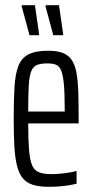

<svg xmlns="http://www.w3.org/2000/svg" viewBox="-20 -714 357 742"><path d="M168 8Q131 8 106.5 0Q82 -8 67.5 -26Q53 -44 45.5 -74.5Q38 -105 35.5 -149Q33 -193 33 -254Q33 -327 36 -377.5Q39 -428 51 -459Q63 -490 90.5 -504Q118 -518 166 -518Q199 -518 221 -510Q243 -502 256 -484Q269 -466 275 -435.5Q281 -405 282.5 -360.5Q284 -316 284 -255V-237H89Q89 -176 92 -137.5Q95 -99 103 -78Q111 -57 129 -49Q147 -41 178 -41Q192 -41 210 -42.5Q228 -44 246 -47Q264 -50 276 -53V-4Q264 -1 246 2Q228 5 207.5 6.5Q187 8 168 8ZM230 -263V-300Q230 -358 226.5 -392Q223 -426 216 -442.5Q209 -459 196 -464Q183 -469 164 -469Q138 -469 123 -463Q108 -457 100.5 -438Q93 -419 91 -382Q89 -345 89 -283H250ZM224 -578H186L156 -689V-694H208L224 -583ZM131 -578H94L64 -689V-694H115L131 -583Z"/></svg>

Font: Saira UltraCondensed
Style: Regular
Weight: 400
Width: 1
Designer: Hector Gatti with collaboration of the Omnibus-Type team
Foundry: Omnibus-Type
Version: Version 1.101